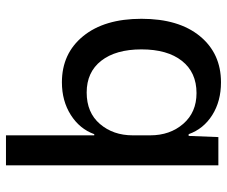

<svg xmlns="http://www.w3.org/2000/svg" viewBox="-80 -690 778 659"><g transform="rotate(-90 309.5 -360.0)"><path d="M357 9Q292 9 244.5 -21Q197 -51 179 -102H173L169 0H72V-729H175V-426H179Q197 -476 245 -506.5Q293 -537 357 -537Q456 -537 515.5 -464Q575 -391 575 -264Q575 -136 515.5 -63.5Q456 9 357 9ZM320 -75Q391 -75 430.5 -125Q470 -175 470 -264Q470 -352 431 -402Q392 -452 322 -452Q253 -452 214 -406.5Q175 -361 175 -294V-234Q175 -166 214.5 -120.5Q254 -75 320 -75Z"/></g></svg>

Font: Mona Sans Medium
Style: Regular
Weight: 500
Designer: Deni Anggara
Foundry: GitHub
Version: Version 2.000;Glyphs 3.2.3 (3260)